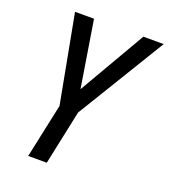

<svg xmlns="http://www.w3.org/2000/svg" viewBox="-132 -809 797 905"><g transform="rotate(20 267.0 -357.0)"><path d="M113.8 0 171.9 -272 88.9 -713.9H184.1L237.8 -379.9L431.6 -713.9H533.7L264.6 -272.5L207 0Z"/></g></svg>

Font: Open Sans SemiCondensed Medium
Style: Italic
Weight: 500
Width: 4
Italic angle: -12°
Designer: Monotype Design Team
Foundry: Monotype Imaging Inc.
Version: Version 3.000